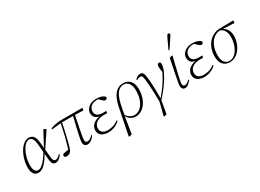

<svg xmlns="http://www.w3.org/2000/svg" viewBox="-32 -1579 3537 2614"><g transform="rotate(-30 1736.0 -271.5)"><path d="M139 12Q95 12 69 -21.5Q43 -55 43 -121Q43 -168 53.5 -217Q64 -266 83.5 -311Q103 -356 129.5 -391.5Q156 -427 189 -448Q222 -469 258 -469Q287 -469 308.5 -456Q330 -443 344 -412.5Q358 -382 362 -329L371 -233L372 -224L383 -108Q387 -59 396.5 -41.5Q406 -24 429 -24Q448 -24 466.5 -37Q485 -50 503 -69L512 -58Q491 -29 465 -8.5Q439 12 411 12Q390 12 376.5 3Q363 -6 355 -28.5Q347 -51 344 -91L325 -317Q320 -384 301.5 -415Q283 -446 250 -446Q225 -446 200.5 -428Q176 -410 155.5 -378Q135 -346 119 -305.5Q103 -265 94.5 -220.5Q86 -176 86 -132Q86 -81 102.5 -51Q119 -21 152 -21Q179 -21 210 -43.5Q241 -66 276 -111.5Q311 -157 350 -225L360 -203L356 -202Q315 -128 278.5 -80.5Q242 -33 208 -10.5Q174 12 139 12ZM366 -205 362 -230 489 -469 526 -453V-444Z M583 10Q566 10 556.5 2.5Q547 -5 547 -18Q547 -27 551.5 -33.5Q556 -40 562 -44Q585 -49 609 -53Q633 -57 657 -60L653 -46L639 -39Q653 -84 665 -126.5Q677 -169 689 -215.5Q701 -262 713 -315.5Q725 -369 738 -434H759Q746 -369 734.5 -316.5Q723 -264 713 -222Q703 -180 693.5 -144Q684 -108 674 -74Q666 -46 654 -27Q642 -8 624.5 1Q607 10 583 10ZM591 -407V-423Q615 -433 644 -440.5Q673 -448 706.5 -452Q740 -456 777 -456H1097L1091 -418L947 -423H743ZM910 12Q884 12 868 -3.5Q852 -19 852 -53Q852 -67 856 -92Q860 -117 867.5 -152.5Q875 -188 885 -232Q895 -276 907.5 -327.5Q920 -379 934 -436L964 -438Q952 -380 941.5 -329Q931 -278 922.5 -235.5Q914 -193 908 -159.5Q902 -126 898.5 -102.5Q895 -79 895 -66Q895 -43 904 -33.5Q913 -24 930 -24Q950 -24 973 -38.5Q996 -53 1015 -75L1024 -65Q1009 -42 990 -24.5Q971 -7 951 2.5Q931 12 910 12Z M1237 12Q1198 12 1165.5 0Q1133 -12 1113.5 -37Q1094 -62 1094 -100Q1094 -137 1114.5 -168Q1135 -199 1176 -219Q1217 -239 1278 -241L1274 -234Q1230 -236 1202.5 -249Q1175 -262 1162 -285Q1149 -308 1149 -337Q1149 -372 1170 -402Q1191 -432 1229 -450.5Q1267 -469 1320 -469Q1353 -469 1380 -462.5Q1407 -456 1425.5 -445Q1444 -434 1452 -421Q1451 -405 1442.5 -396.5Q1434 -388 1421 -388Q1412 -388 1403 -393.5Q1394 -399 1382 -409L1334 -454L1385 -453L1386 -442Q1368 -447 1355 -449Q1342 -451 1326 -451Q1281 -451 1251 -436Q1221 -421 1205.5 -396Q1190 -371 1190 -341Q1190 -315 1202 -296Q1214 -277 1239.5 -266.5Q1265 -256 1307 -256Q1319 -256 1332 -256.5Q1345 -257 1357 -258L1351 -224Q1344 -225 1332.5 -225Q1321 -225 1307 -225Q1243 -225 1205.5 -206.5Q1168 -188 1152.5 -160.5Q1137 -133 1137 -106Q1137 -65 1166 -41.5Q1195 -18 1247 -18Q1289 -18 1330.5 -30.5Q1372 -43 1413 -75L1423 -64Q1396 -37 1365 -20Q1334 -3 1302 4.5Q1270 12 1237 12Z M1453 203 1447 198 1531 -219Q1555 -340 1607.5 -404.5Q1660 -469 1741 -469Q1785 -469 1818.5 -449Q1852 -429 1871 -390Q1890 -351 1890 -294Q1890 -226 1872.5 -170.5Q1855 -115 1824.5 -74Q1794 -33 1754.5 -10.5Q1715 12 1670 12Q1627 12 1588.5 -13Q1550 -38 1532 -88L1534 -105Q1559 -58 1593 -36.5Q1627 -15 1668 -15Q1697 -15 1724 -28.5Q1751 -42 1773.5 -66.5Q1796 -91 1812.5 -125.5Q1829 -160 1838 -202.5Q1847 -245 1847 -294Q1847 -366 1818.5 -408Q1790 -450 1739 -450Q1697 -450 1664 -424Q1631 -398 1609 -350.5Q1587 -303 1573 -236L1542 -79L1540 -76L1497 194Z M2003 204 1996 198 2053 -24H2082L2044 194ZM2047 4Q2047 -78 2045 -139.5Q2043 -201 2039.5 -249.5Q2036 -298 2032 -337Q2028 -376 2022.5 -396Q2017 -416 2009 -422.5Q2001 -429 1988 -429Q1976 -429 1962 -424.5Q1948 -420 1931 -411L1924 -424Q1948 -444 1967.5 -454.5Q1987 -465 2007 -465Q2029 -465 2041.5 -453.5Q2054 -442 2060.5 -417Q2067 -392 2071 -351Q2076 -312 2078.5 -260Q2081 -208 2082 -148.5Q2083 -89 2083 -25L2076 -27Q2107 -63 2134.5 -98Q2162 -133 2185.5 -166.5Q2209 -200 2229 -233.5Q2249 -267 2266 -300Q2274 -316 2280.5 -331Q2287 -346 2293 -371L2286 -316L2278 -368Q2277 -378 2275 -394.5Q2273 -411 2273 -423Q2273 -445 2282 -456Q2291 -467 2304 -467Q2310 -467 2315.5 -465Q2321 -463 2324 -461Q2326 -456 2327.5 -448.5Q2329 -441 2329 -431Q2329 -410 2321.5 -378.5Q2314 -347 2288 -297Q2271 -263 2248.5 -226.5Q2226 -190 2198.5 -152Q2171 -114 2138.5 -75Q2106 -36 2069 3Z M2446 12Q2421 12 2406.5 -3.5Q2392 -19 2392 -50Q2392 -60 2393.5 -73Q2395 -86 2398.5 -107Q2402 -128 2408 -158Q2414 -188 2422 -231L2467 -451L2508 -463L2514 -456L2486 -343Q2472 -281 2461.5 -236.5Q2451 -192 2444.5 -162.5Q2438 -133 2434.5 -113.5Q2431 -94 2429.5 -82.5Q2428 -71 2428 -64Q2428 -42 2437 -33Q2446 -24 2460 -24Q2476 -24 2493.5 -33.5Q2511 -43 2535 -67L2544 -57Q2515 -21 2492 -4.5Q2469 12 2446 12ZM2503 -549Q2522 -590 2541 -630Q2560 -670 2579 -710Q2584 -721 2588.5 -729Q2593 -737 2599 -742Q2605 -747 2612 -747Q2621 -747 2627 -741.5Q2633 -736 2633 -728Q2633 -720 2627.5 -711Q2622 -702 2609 -683Q2586 -648 2562.5 -613Q2539 -578 2516 -543Z M2746 12Q2707 12 2674.5 0Q2642 -12 2622.5 -37Q2603 -62 2603 -100Q2603 -137 2623.5 -168Q2644 -199 2685 -219Q2726 -239 2787 -241L2783 -234Q2739 -236 2711.5 -249Q2684 -262 2671 -285Q2658 -308 2658 -337Q2658 -372 2679 -402Q2700 -432 2738 -450.5Q2776 -469 2829 -469Q2862 -469 2889 -462.5Q2916 -456 2934.5 -445Q2953 -434 2961 -421Q2960 -405 2951.5 -396.5Q2943 -388 2930 -388Q2921 -388 2912 -393.5Q2903 -399 2891 -409L2843 -454L2894 -453L2895 -442Q2877 -447 2864 -449Q2851 -451 2835 -451Q2790 -451 2760 -436Q2730 -421 2714.5 -396Q2699 -371 2699 -341Q2699 -315 2711 -296Q2723 -277 2748.5 -266.5Q2774 -256 2816 -256Q2828 -256 2841 -256.5Q2854 -257 2866 -258L2860 -224Q2853 -225 2841.5 -225Q2830 -225 2816 -225Q2752 -225 2714.5 -206.5Q2677 -188 2661.5 -160.5Q2646 -133 2646 -106Q2646 -65 2675 -41.5Q2704 -18 2756 -18Q2798 -18 2839.5 -30.5Q2881 -43 2922 -75L2932 -64Q2905 -37 2874 -20Q2843 -3 2811 4.5Q2779 12 2746 12Z M3149 12Q3109 12 3075.5 -6.5Q3042 -25 3023 -63Q3004 -101 3004 -157Q3004 -224 3024 -279Q3044 -334 3079 -373.5Q3114 -413 3160.5 -434.5Q3207 -456 3259 -456L3472 -459L3466 -421L3279 -429L3249 -432Q3212 -432 3181 -417.5Q3150 -403 3125 -378Q3100 -353 3082.5 -319Q3065 -285 3056 -244Q3047 -203 3047 -157Q3047 -81 3075.5 -44Q3104 -7 3152 -7Q3192 -7 3225 -31Q3258 -55 3282 -94.5Q3306 -134 3318.5 -182.5Q3331 -231 3331 -279Q3331 -324 3319 -356.5Q3307 -389 3285.5 -408.5Q3264 -428 3234 -434L3251 -440Q3287 -435 3314.5 -413Q3342 -391 3358 -356Q3374 -321 3374 -275Q3374 -218 3356 -166Q3338 -114 3307.5 -74Q3277 -34 3236 -11Q3195 12 3149 12Z"/></g></svg>

Font: Source Serif 4 48pt Light
Style: Italic
Weight: 300
Italic angle: -12°
Designer: Frank Grießhammer
Foundry: Adobe Systems Incorporated
Version: Version 4.004;hotconv 1.0.116;makeotfexe 2.5.65601